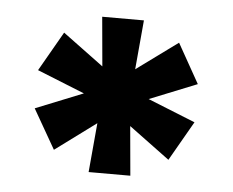

<svg xmlns="http://www.w3.org/2000/svg" viewBox="-36 -741 522 431"><g transform="rotate(5 225.0 -525.0)"><path d="M178 -350 188 -461 96 -393 45 -482 152 -525 45 -568 96 -657 188 -589 178 -700H272L262 -589L355 -657L405 -568L298 -525L405 -482L354 -393L262 -461L272 -350Z"/></g></svg>

Font: Golos Text SemiBold
Style: Regular
Weight: 600
Designer: A.Korolkova, Vitaly Kuzmin
Foundry: ParaType Ltd
Version: Version 2.004